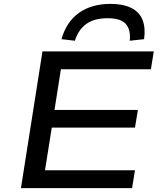

<svg xmlns="http://www.w3.org/2000/svg" viewBox="-20 -970 829 990"><path d="M88 0 199 -705H773L758 -613H294L261 -403H691L676 -312H247L212 -92H676L661 0ZM366 -760 297 -768Q322 -857 387 -903.5Q452 -950 550 -950Q615 -950 657 -929Q699 -908 715 -867.5Q731 -827 723 -768L649 -760Q655 -815 629.5 -845.5Q604 -876 534 -876Q466 -876 425 -846.5Q384 -817 366 -760Z"/></svg>

Font: Nunito Sans 7pt Expanded Medium
Style: Italic
Weight: 500
Width: 7
Italic angle: -9°
Designer: Vernon Adams
Foundry: Vernon Adams
Version: Version 3.101;gftools[0.9.27]